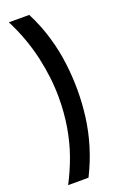

<svg xmlns="http://www.w3.org/2000/svg" viewBox="-153 -735 543 871"><g transform="rotate(-20 118.5 -300.0)"><path d="M15.3 -692.7H113.7Q147 -627.7 166.8 -560.5Q186.7 -493.3 194.8 -427Q203 -360.7 203 -298Q203 -235 194.7 -169.7Q186.3 -104.3 166.5 -38.5Q146.7 27.3 113.7 93.3H15.3Q45.3 36.3 67.2 -24.8Q89 -86 100.3 -154Q111.7 -222 111.7 -295Q111.7 -341.7 106 -391Q100.3 -440.3 89 -490.7Q77.7 -541 59.3 -591.8Q41 -642.7 15.3 -692.7Z"/></g></svg>

Font: Bricolage Grotesque 96pt ExtraBold SemiCondensed
Style: Regular
Weight: 800
Width: 4
Version: Version 1.001;gftools[0.9.33.dev8+g029e19f]